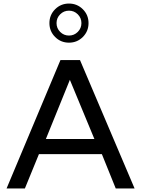

<svg xmlns="http://www.w3.org/2000/svg" viewBox="-20 -1060 794 1080"><path d="M478 -930Q478 -884 446 -852Q414 -820 368 -820Q322 -820 290 -852Q258 -884 258 -930Q258 -976 290 -1008Q322 -1040 368 -1040Q414 -1040 446 -1008Q478 -976 478 -930ZM737 0H631L553 -193H199L120 0H17L320 -722H430ZM438 -930Q438 -959 417.5 -979.5Q397 -1000 368 -1000Q339 -1000 318.5 -979.5Q298 -959 298 -930Q298 -901 318.5 -880.5Q339 -860 368 -860Q397 -860 417.5 -880.5Q438 -901 438 -930ZM511 -278 373 -611 238 -278Z"/></svg>

Font: Mingzat
Style: Regular
Weight: 400
Designer: Jason Glavy (Lepcha), Lorna Priest (Lepcha additions), Walt Agee (Sophia), Victor Gaultney (Sophia)
Foundry: SIL International
Version: Version 0.100